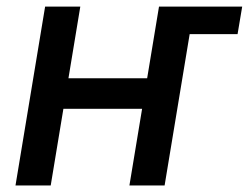

<svg xmlns="http://www.w3.org/2000/svg" viewBox="-20 -566 759 586"><path d="M513.2 -461.9 527.3 -545.9H719.2L705.1 -461.9ZM456.1 -327.1 440.4 -233.9H145.5L161.1 -327.1ZM225.1 -545.9 134.8 0H27.3L117.7 -545.9ZM572.8 -545.9 482.4 0H375L465.3 -545.9Z"/></svg>

Font: Inter Medium
Style: Italic
Weight: 500
Italic angle: -9.3988°
Designer: Rasmus Andersson
Foundry: rsms
Version: Version 4.001;git-66647c0bb